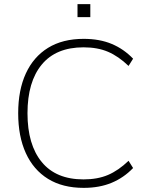

<svg xmlns="http://www.w3.org/2000/svg" viewBox="-20 -901 724 929"><path d="M385 8Q283 8 212.5 -35.5Q142 -79 105 -160Q68 -241 68 -353Q68 -465 105 -545.5Q142 -626 212.5 -669.5Q283 -713 385 -713Q462 -713 520.5 -688.5Q579 -664 624 -617L602 -582Q553 -629 502.5 -650.5Q452 -672 384 -672Q251 -672 182 -588.5Q113 -505 113 -353Q113 -201 182 -117Q251 -33 384 -33Q452 -33 502.5 -54.5Q553 -76 602 -123L624 -88Q579 -41 520 -16.5Q461 8 385 8ZM355 -818V-881H417V-818Z"/></svg>

Font: Mulish ExtraLight
Style: Regular
Weight: 200
Designer: Vernon Adams
Foundry: Vernon Adams
Version: Version 3.603